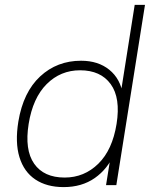

<svg xmlns="http://www.w3.org/2000/svg" viewBox="-20 -756 623 784"><path d="M240 8Q171 8 124.5 -23Q78 -54 59.5 -114Q41 -174 55 -260Q75 -380 144 -444Q213 -508 311 -508Q381 -508 426.5 -471Q472 -434 482 -369H472L530 -736H572L455 0H413L434 -131H448Q420 -66 367 -29Q314 8 240 8ZM244 -31Q324 -31 381.5 -87.5Q439 -144 456 -250Q473 -356 432 -412.5Q391 -469 307 -469Q227 -469 170.5 -412.5Q114 -356 97 -250Q80 -144 119.5 -87.5Q159 -31 244 -31Z"/></svg>

Font: Mulish ExtraLight
Style: Italic
Weight: 200
Italic angle: -9°
Designer: Vernon Adams
Foundry: Vernon Adams
Version: Version 3.603